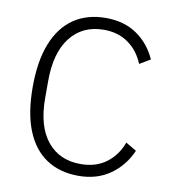

<svg xmlns="http://www.w3.org/2000/svg" viewBox="-81 -781 779 865"><g transform="rotate(10 308.5 -349.0)"><path d="M335 12Q249 12 188 -28.5Q127 -69 95 -148.5Q63 -228 63 -347Q63 -465 95 -546Q127 -627 188 -668.5Q249 -710 335 -710Q418 -710 476.5 -670Q535 -630 566 -561L517 -532Q494 -589 447.5 -622.5Q401 -656 335 -656Q238 -656 182.5 -585.5Q127 -515 127 -386V-307Q127 -179 182.5 -110.5Q238 -42 335 -42Q405 -42 452.5 -77.5Q500 -113 522 -173L571 -144Q540 -73 479.5 -30.5Q419 12 335 12Z"/></g></svg>

Font: IBM Plex Sans Light
Style: Regular
Weight: 300
Designer: Mike Abbink, Paul van der Laan, Pieter van Rosmalen
Foundry: Bold Monday
Version: Version 3.201